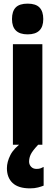

<svg xmlns="http://www.w3.org/2000/svg" viewBox="-20 -796 305 1056"><path d="M132 -776Q177 -776 197.5 -754.5Q218 -733 218 -691Q218 -607 132 -607Q46 -607 46 -691Q46 -734 66.5 -755Q87 -776 132 -776ZM213 -553V0H51V-553ZM140 93Q140 109 151 121Q162 133 181 133Q195 133 204 129.5Q213 126 220 122V225Q208 230 189 235Q170 240 145 240Q81 240 49.5 210.5Q18 181 18 129Q18 95 37 57Q56 19 107 -17L190 0Q159 33 149.5 52.5Q140 72 140 93Z"/></svg>

Font: Noto Sans Gujarati UI ExtraCondensed Black
Style: Regular
Weight: 900
Width: 2
Designer: Jelle Bosma - Monotype Design Team, Universal Thirst
Foundry: Monotype Imaging Inc.
Version: Version 2.106; ttfautohint (v1.8.4.7-5d5b)